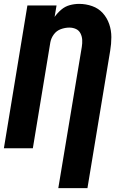

<svg xmlns="http://www.w3.org/2000/svg" viewBox="-20 -763 616 988"><path d="M280 205H430L547 -502Q553 -537 553 -572Q553 -607 542 -639Q531 -671 509 -695.5Q487 -720 454.5 -731.5Q422 -743 387 -743Q363 -743 339 -736.5Q315 -730 295.5 -713.5Q276 -697 261 -676L271 -735H121L0 0H149L239 -545Q243 -567 257 -586Q271 -605 293 -613Q315 -621 337 -621Q355 -621 370.5 -614Q386 -607 394 -591.5Q402 -576 403 -558Q404 -540 401 -522Z"/></svg>

Font: Iosevka Sparkle Heavy Oblique
Style: Regular
Weight: 900
Italic angle: -9°
Designer: Belleve Invis
Foundry: Belleve Invis
Version: Version 4.5.0; ttfautohint (v1.8.3)